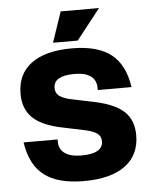

<svg xmlns="http://www.w3.org/2000/svg" viewBox="-52 -744 635 798"><g transform="rotate(-5 266.0 -345.5)"><path d="M266 10Q159 10 101.5 -33.5Q44 -77 30 -172H172V-161Q172 -143 181.5 -128.5Q191 -114 211.5 -105.5Q232 -97 266 -97Q310 -97 332.5 -110Q355 -123 355 -148Q355 -168 341 -179.5Q327 -191 295 -199L185 -222Q106 -240 70.5 -276.5Q35 -313 35 -374Q35 -456 94 -500Q153 -544 264 -544Q370 -544 426.5 -500.5Q483 -457 497 -362H356V-373Q356 -391 347 -405.5Q338 -420 318 -428.5Q298 -437 264 -437Q222 -437 200 -424.5Q178 -412 178 -386Q178 -366 191.5 -354.5Q205 -343 236 -335L346 -312Q426 -294 462.5 -258.5Q499 -223 499 -161Q499 -79 439 -34.5Q379 10 266 10ZM188 -574 231 -701H391L291 -574Z"/></g></svg>

Font: Mozilla Headline ExtraLight
Style: Regular
Weight: 200
Designer: Studio DRAMA
Foundry: Studio DRAMA
Version: Version 1.000